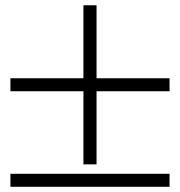

<svg xmlns="http://www.w3.org/2000/svg" viewBox="-20 -716 690 736"><path d="M629.9 -416V-366.2H350.1V-85.9H299.8V-366.2H20V-416H299.8V-695.8H350.1V-416ZM629.9 -49.8V0H20V-49.8Z"/></svg>

Font: Sporting Grotesque
Style: Regular
Weight: 400
Designer: Lucas LE BIHAN
Foundry: Lucas LE BIHAN
Version: Version 2.001;PS 2.1;hotconv 1.0.88;makeotf.lib2.5.647800